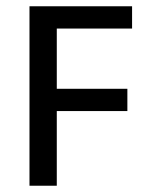

<svg xmlns="http://www.w3.org/2000/svg" viewBox="-20 -592 460 612"><path d="M74 -572H401V-501H161V-309H386V-238H161V0H74Z"/></svg>

Font: hin115
Style: Book
Weight: 400
Designer: Jelle Bosma - Monotype Design Team
Foundry: Monotype Imaging Inc.
Version: Version 2.003